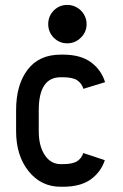

<svg xmlns="http://www.w3.org/2000/svg" viewBox="-20 -729 490 762"><path d="M247.1 -709.5Q267.6 -709.5 285.4 -699.2Q303.2 -689 313.5 -671.4Q323.7 -653.8 323.7 -633.3Q323.7 -602.1 301 -579.6Q278.3 -557.1 247.1 -557.1Q215.3 -557.1 193.4 -579.3Q171.4 -601.6 171.4 -633.3Q171.4 -665 193.4 -687.3Q215.3 -709.5 247.1 -709.5ZM229.5 -422.4H220.7Q133.8 -422.4 133.8 -291.5V-208.5Q133.8 -149.4 157.7 -113.5Q181.6 -77.6 220.7 -77.6H229.5Q268.6 -77.6 286.4 -89.4Q304.2 -101.1 310.5 -121.6L396 -93.3Q380.4 -45.9 339.8 -16.8Q299.3 12.2 229.5 12.2H220.7Q143.1 12.2 93.5 -49.6Q43.9 -111.3 43.9 -208.5V-291.5Q43.9 -392.6 89.6 -452.4Q135.3 -512.2 220.7 -512.2H229.5Q300.3 -512.2 341.3 -481.7Q382.3 -451.2 397 -402.8L311 -376.5Q304.7 -397.9 286.6 -410.2Q268.6 -422.4 229.5 -422.4Z"/></svg>

Font: Anka/Coder Narrow
Style: Bold
Weight: 700
Width: 3
Monospace: yes
Version: Version 001.100